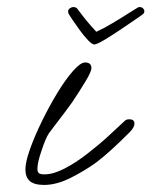

<svg xmlns="http://www.w3.org/2000/svg" viewBox="-20 -517 429 544"><path d="M376 -497Q381 -497 385 -493.5Q389 -490 389 -485Q389 -480 385 -477Q383 -475 364 -462Q345 -449 320.5 -432.5Q296 -416 275 -403.5Q254 -391 247 -391Q241 -391 229.5 -403Q218 -415 206 -431.5Q194 -448 185 -461.5Q176 -475 174 -479Q173 -481 173 -485Q173 -490 178 -493.5Q183 -497 188 -497Q196 -497 200 -491Q228 -453 253 -427Q273 -436 299 -451.5Q325 -467 346 -480.5Q367 -494 371 -496Q373 -497 376 -497ZM105 7Q77 7 64.5 -4Q52 -15 52 -37Q52 -58 65 -94.5Q78 -131 98.5 -173Q119 -215 142 -253Q165 -291 186.5 -315.5Q208 -340 221 -340Q239 -340 239 -324Q239 -314 222 -286Q205 -258 185 -228Q177 -217 163 -198Q149 -179 136 -162.5Q123 -146 119 -140Q109 -125 98 -91Q86 -57 86 -39Q86 -31 89.5 -27Q93 -23 106 -23Q131 -23 162 -39Q193 -55 225 -79.5Q257 -104 285.5 -130Q314 -156 334 -175Q338 -179 346 -179Q361 -179 361 -167Q361 -156 347 -142Q320 -115 297 -94Q274 -73 253 -57Q220 -33 180 -13Q140 7 105 7Z"/></svg>

Font: Oooh Baby
Style: Regular
Weight: 400
Designer: Robert E. Leuschke
Foundry: Robert E. Leuschke
Version: Version 1.011; ttfautohint (v1.8.3)